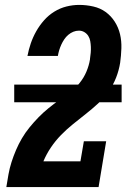

<svg xmlns="http://www.w3.org/2000/svg" viewBox="-20 -763 540 783"><path d="M6 0V-1Q10 -26 14.5 -51.5Q19 -77 27 -102Q35 -127 45.5 -151.5Q56 -176 69.5 -199Q83 -222 100.5 -243.5Q118 -265 137 -284.5Q156 -304 177.5 -321.5Q199 -339 221 -354.5Q243 -370 265.5 -387Q288 -404 305 -425Q322 -446 332.5 -471Q343 -496 347 -521V-523Q349 -536 350 -548Q351 -560 350.5 -572Q350 -584 348 -595.5Q346 -607 340 -616.5Q334 -626 324 -632Q314 -638 302 -638Q290 -638 279 -633.5Q268 -629 258.5 -621Q249 -613 242 -602.5Q235 -592 230 -581Q225 -570 221.5 -558.5Q218 -547 216 -535H92Q97 -561 105.5 -586Q114 -611 127.5 -635Q141 -659 159.5 -680Q178 -701 201.5 -715.5Q225 -730 251 -736.5Q277 -743 303 -743Q332 -743 360.5 -736.5Q389 -730 411 -714Q433 -698 448 -674.5Q463 -651 469.5 -623.5Q476 -596 475 -566Q474 -536 470 -507Q465 -476 453.5 -446.5Q442 -417 423 -390Q404 -363 379.5 -340.5Q355 -318 329.5 -298Q304 -278 278 -257Q252 -236 229 -212.5Q206 -189 187.5 -161.5Q169 -134 157 -105H308L322 -187H413L382 0ZM38 -346V-418H476V-346Z"/></svg>

Font: Iosevka Curly Slab Extrabold
Style: Italic
Weight: 800
Italic angle: -9°
Monospace: yes
Designer: Belleve Invis
Foundry: Belleve Invis
Version: Version 22.1.2; ttfautohint (v1.8.4)